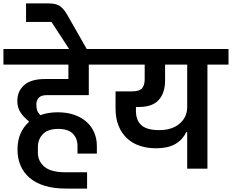

<svg xmlns="http://www.w3.org/2000/svg" viewBox="-40 -984 1353 1120"><path d="M344 116Q274 116 221.5 100Q169 84 133.5 54Q98 24 80 -18Q62 -60 62 -112Q62 -163 79 -203Q96 -243 128 -272V-277Q98 -300 79.5 -328.5Q61 -357 61 -395Q61 -452 101 -487.5Q141 -523 222 -523H359V-607H-20V-698H595V-607H478V-429H232Q200 -429 186 -413.5Q172 -398 172 -375Q172 -355 176.5 -341Q181 -327 195 -312Q240 -329 296 -329Q351 -329 393.5 -314Q436 -299 465.5 -272.5Q495 -246 510 -210Q525 -174 525 -133V-88H412V-134Q412 -176 385 -204Q358 -232 299 -232Q239 -232 210 -201.5Q181 -171 181 -126V-93Q181 -44 219 -11.5Q257 21 344 21H468V116H344Z M340 -734 260 -856H112V-964H245Q287 -964 309.5 -948.5Q332 -933 352 -898L474 -684V-660H387Z M1052 -213H1046Q1025 -168 982 -143.5Q939 -119 870 -119Q819 -119 775.5 -133.5Q732 -148 700.5 -177.5Q669 -207 651.5 -250.5Q634 -294 634 -352V-451H730Q772 -451 788 -468.5Q804 -486 804 -522V-607H555V-698H1293V-607H1170V0H1052ZM888 -225Q964 -225 1008 -263Q1052 -301 1052 -360V-607H923V-515Q923 -442 886 -401Q849 -360 771 -360H753V-337Q753 -282 785 -253.5Q817 -225 888 -225Z"/></svg>

Font: IBM Plex Sans Devanagari SemiBold
Style: Regular
Weight: 600
Designer: Mike Abbink, Paul van der Laan, Pieter van Rosmalen, Erin McLaughlin
Foundry: Bold Monday
Version: Version 1.1